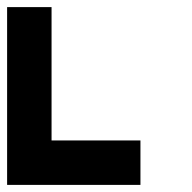

<svg xmlns="http://www.w3.org/2000/svg" viewBox="-20 -395 540 540"><path d="M125 -375V0H375V125H0V-375Z"/></svg>

Font: Bytesized
Style: Regular
Weight: 400
Monospace: yes
Designer: baltdev
Version: Version 1.000